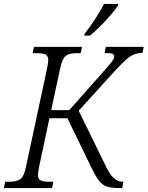

<svg xmlns="http://www.w3.org/2000/svg" viewBox="-40 -951 747 971"><path d="M-20 0 -14 -32H11Q44 -32 63 -45.5Q82 -59 92 -110L198 -605Q204 -632 204 -647Q204 -669 189.5 -675.5Q175 -682 149 -682H125L132 -714H375L368 -682H345Q311 -682 293 -668.5Q275 -655 264 -604L219 -394H310L477 -582Q503 -611 516 -627Q529 -643 533.5 -651Q538 -659 538 -666Q538 -676 527 -679.5Q516 -683 489 -683L495 -714H687L680 -683Q656 -683 637.5 -675.5Q619 -668 598 -649.5Q577 -631 546 -598L358 -391L493 -115Q515 -68 536 -50Q557 -32 580 -32H584L578 0H563Q523 0 500.5 -7.5Q478 -15 461.5 -36Q445 -57 425 -98L301 -353H210L158 -109Q156 -96 154 -85Q152 -74 152 -67Q152 -45 166 -38.5Q180 -32 206 -32H230L223 0ZM386 -771 389 -782Q413 -812 439.5 -852Q466 -892 486 -931H558L556 -922Q542 -901 518 -873Q494 -845 467 -818Q440 -791 415 -771Z"/></svg>

Font: Noto Serif SemiCondensed Light
Style: Italic
Weight: 300
Width: 4
Italic angle: -12°
Designer: Monotype Design Team
Foundry: Monotype Imaging Inc.
Version: Version 2.013; ttfautohint (v1.8.4.7-5d5b)